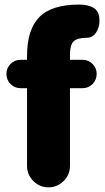

<svg xmlns="http://www.w3.org/2000/svg" viewBox="-20 -804 453 832"><path d="M7.8 -483.9Q7.8 -508.8 25.6 -526.9Q43.5 -544.9 68.8 -544.9H97.2V-562Q97.2 -675.3 150.1 -729.7Q203.1 -784.2 323.2 -784.2Q364.3 -784.2 387.7 -768.6Q411.1 -752.9 411.1 -713.9Q411.1 -684.6 396 -662.4Q380.9 -640.1 354 -640.1Q314.9 -640.1 299.1 -624.8Q283.2 -609.4 283.2 -567.9V-544.9H337.9Q363.3 -544.9 381.1 -526.9Q398.9 -508.8 398.9 -483.9Q398.9 -458 381.1 -439.9Q363.3 -421.9 337.9 -421.9H283.2V-85Q283.2 -46.9 255.6 -19.5Q228 7.8 189.9 7.8Q151.9 7.8 124.5 -19.5Q97.2 -46.9 97.2 -85V-421.9H68.8Q43.5 -421.9 25.6 -439.9Q7.8 -458 7.8 -483.9Z"/></svg>

Font: Jellee Roman
Style: Bold
Weight: 700
Designer: Alfredo Marco Pradil
Foundry: Alfredo Marco Pradil and JAM Design
Version: Version 1.000